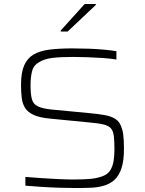

<svg xmlns="http://www.w3.org/2000/svg" viewBox="-20 -940 730 968"><path d="M363 8Q324 8 277.5 6.5Q231 5 187 2Q143 -1 108 -4V-48Q145 -45 189.5 -42Q234 -39 276.5 -37Q319 -35 350 -35Q405 -35 439.5 -38.5Q474 -42 503 -54Q526 -64 537.5 -84Q549 -104 553 -130.5Q557 -157 557 -185Q557 -227 554 -253Q551 -279 539.5 -292.5Q528 -306 501.5 -312.5Q475 -319 427 -323L232 -342Q179 -347 149 -361Q119 -375 106 -396.5Q93 -418 89.5 -447Q86 -476 86 -512Q86 -574 102 -610.5Q118 -647 150 -665.5Q182 -684 231 -690Q280 -696 344 -696Q385 -696 427 -694.5Q469 -693 506 -689.5Q543 -686 567 -682V-640Q537 -645 499 -647.5Q461 -650 421.5 -651.5Q382 -653 349 -653Q284 -653 244 -648Q204 -643 178 -627Q150 -612 142 -582Q134 -552 134 -511Q134 -466 140.5 -441Q147 -416 169.5 -404.5Q192 -393 238 -388L427 -370Q472 -366 506.5 -360Q541 -354 563 -339.5Q585 -325 594 -293Q599 -280 601 -264Q603 -248 604 -230Q605 -212 605 -190Q605 -130 592.5 -92Q580 -54 557.5 -33.5Q535 -13 504.5 -4Q474 5 438.5 6.5Q403 8 363 8ZM286 -781V-786L407 -920H463V-915L321 -781Z"/></svg>

Font: Saira SemiExpanded ExtraLight
Style: Regular
Weight: 250
Width: 6
Designer: Hector Gatti with collaboration of the Omnibus-Type team
Foundry: Omnibus-Type
Version: Version 1.101